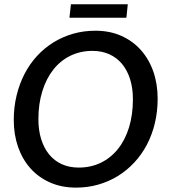

<svg xmlns="http://www.w3.org/2000/svg" viewBox="-20 -872 790 900"><path d="M44.5 0ZM719 -409.5Q719 -349.5 706 -295Q693 -240.5 668.8 -194.2Q644.5 -148 610 -110.8Q575.5 -73.5 533 -47.2Q490.5 -21 441 -6.8Q391.5 7.5 336.5 7.5Q269 7.5 214.8 -16.5Q160.5 -40.5 122.8 -82.8Q85 -125 64.8 -183Q44.5 -241 44.5 -309.5Q44.5 -370 57.8 -424.5Q71 -479 95 -525.5Q119 -572 153.5 -609.5Q188 -647 230.5 -673.2Q273 -699.5 322.5 -713.8Q372 -728 427 -728Q494.5 -728 548.5 -704Q602.5 -680 640.5 -637.2Q678.5 -594.5 698.8 -536.2Q719 -478 719 -409.5ZM603 -407Q603 -458.5 590 -500.2Q577 -542 552.5 -571.8Q528 -601.5 492.8 -617.5Q457.5 -633.5 413.5 -633.5Q357 -633.5 310.2 -610.8Q263.5 -588 230.2 -546Q197 -504 178.5 -444.8Q160 -385.5 160 -313Q160 -261.5 173 -219.8Q186 -178 210.2 -148.2Q234.5 -118.5 269.5 -102.5Q304.5 -86.5 349 -86.5Q406 -86.5 452.8 -109.2Q499.5 -132 533 -173.8Q566.5 -215.5 584.8 -274.8Q603 -334 603 -407ZM312.5 -852H579L572.5 -789H305.5Z"/></svg>

Font: Lato Semibold
Style: Italic
Weight: 600
Italic angle: -7°
Designer: Lukasz Dziedzic
Foundry: tyPoland Lukasz Dziedzic
Version: Version 2.006; 2014-01-15